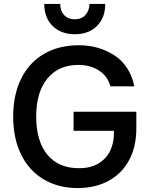

<svg xmlns="http://www.w3.org/2000/svg" viewBox="-20 -945 751 976"><path d="M205 -925H286Q286 -891 305.5 -869Q325 -847 360 -847Q395 -847 414.5 -869Q434 -891 435 -925H515Q515 -855 473 -813Q431 -771 360 -771Q290 -771 247.5 -813Q205 -855 205 -925ZM354 -377H673V-292Q673 -198 635.5 -129.5Q598 -61 530.5 -25Q463 11 375 11Q277 11 202.5 -33Q128 -77 87.5 -159Q47 -241 47 -352Q47 -463 87.5 -545Q128 -627 203.5 -671Q279 -715 381 -715Q482 -715 561 -664Q640 -613 663 -506H541Q528 -557 484 -586Q440 -615 378 -615Q278 -615 221 -546Q164 -477 164 -353Q164 -228 220.5 -159Q277 -90 381 -90Q443 -90 483 -115.5Q523 -141 541 -180.5Q559 -220 559 -265V-280H354Z"/></svg>

Font: CBA Beacon Sans Bold
Style: Regular
Weight: 700
Designer: Wei Huang
Foundry: Wei Huang
Version: Version 1.002